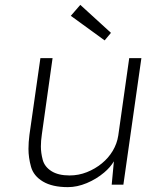

<svg xmlns="http://www.w3.org/2000/svg" viewBox="-20 -759 601 789"><path d="M259 10Q195 10 156.5 -13Q118 -36 107.5 -73.5Q97 -111 97 -147Q97 -174 101 -205L146 -520H196L152 -207Q148 -180 148 -157Q148 -131 155.5 -102.5Q163 -74 191 -56Q219 -38 266 -38Q303 -38 337 -51.5Q371 -65 398.5 -87.5Q426 -110 443.5 -139.5Q461 -169 466 -202L511 -520H561L487 0H439L448 -96Q433 -71 408 -50Q376 -23 336.5 -6.5Q297 10 259 10ZM410 -593 271 -694 310 -739 436 -624Z"/></svg>

Font: Lexend ExtLt
Style: Italic
Weight: 250
Italic angle: -8.13011°
Designer: Bonnie Shaver-Troup, Thomas Jockin
Foundry: Lexend
Version: Version 1.007